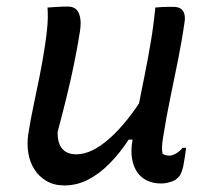

<svg xmlns="http://www.w3.org/2000/svg" viewBox="-20 -555 640 586"><path d="M125 -532Q140 -533 155.5 -534Q171 -535 187 -535Q203 -535 212 -527Q221 -519 224.5 -502Q228 -485 224 -459Q216 -409 206 -360Q196 -311 183.5 -260Q171 -209 156 -153Q155 -119 169.5 -101.5Q184 -84 213 -84Q237 -84 262.5 -96.5Q288 -109 315 -133Q342 -157 369.5 -191.5Q397 -226 424 -270L400 -129H373Q346 -88 314.5 -56Q283 -24 248.5 -6.5Q214 11 177 11Q145 11 122 -2.5Q99 -16 85 -38Q71 -60 66.5 -87.5Q62 -115 66 -144Q73 -189 82.5 -233.5Q92 -278 101 -323Q110 -368 117 -414Q122 -446 124.5 -474.5Q127 -503 125 -532ZM454 -532Q464 -533 473 -533.5Q482 -534 491 -534Q500 -534 509 -534Q523 -534 531 -529Q539 -524 542 -514.5Q545 -505 544 -493Q536 -435 524 -375Q512 -315 499.5 -255Q487 -195 478 -137Q475 -120 474.5 -108Q474 -96 476 -86Q480 -83 485.5 -81.5Q491 -80 497 -80Q504 -80 511.5 -83.5Q519 -87 526 -92.5Q533 -98 537 -104H548Q546 -89 544 -75Q542 -61 539 -46Q536 -33 531.5 -24Q527 -15 520 -10Q515 -5 507 -2Q499 1 490 3Q481 5 472 5Q447 5 428.5 -4Q410 -13 398.5 -30Q387 -47 383 -71Q379 -95 384 -125Q392 -178 402 -228Q412 -278 422 -328Q432 -378 440.5 -428.5Q449 -479 454 -532Z"/></svg>

Font: Rec Mono Semicasual
Style: Italic
Weight: 400
Italic angle: -10°
Version: Version 1.085; ttfautohint (v1.8.4.7-5d5b)